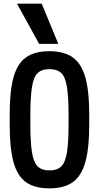

<svg xmlns="http://www.w3.org/2000/svg" viewBox="-20 -1020 540 1050"><path d="M250 10Q170 10 122.5 -23.5Q75 -57 54 -133Q33 -209 33 -335V-395Q33 -522 54 -597.5Q75 -673 122.5 -706.5Q170 -740 250 -740Q330 -740 377.5 -706.5Q425 -673 446.5 -597.5Q468 -522 468 -395V-335Q468 -209 446.5 -133Q425 -57 377.5 -23.5Q330 10 250 10ZM250 -88Q292 -88 314.5 -109.5Q337 -131 346 -186Q355 -241 355 -343V-388Q355 -490 346 -545Q337 -600 314.5 -621Q292 -642 250 -642Q209 -642 186.5 -621Q164 -600 155 -545Q146 -490 146 -388V-343Q146 -241 155 -186Q164 -131 186.5 -109.5Q209 -88 250 -88ZM194 -780 73 -1000H208L299 -780Z"/></svg>

Font: M PLUS Code Latin Medium
Style: Regular
Weight: 500
Designer: Coji Morishita
Foundry: UNDERFOREST DESIGN
Version: Version 1.002; ttfautohint (v1.8.3)